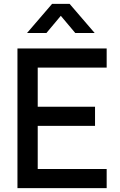

<svg xmlns="http://www.w3.org/2000/svg" viewBox="-20 -970 620 990"><path d="M530 -98.5H174.5V-321H470V-419.5H174.5V-621.5H530V-720H70V0H530ZM119.5 -800H219.5L293.5 -888.5L368 -800H468L339 -950H248.5Z"/></svg>

Font: Eudonet SemiBold
Style: Regular
Weight: 600
Designer: Mikhail Sharanda
Foundry: Mikhail Sharanda
Version: Version 4.503;Glyphs 3.1.2 (3151)